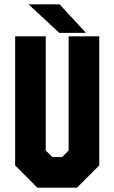

<svg xmlns="http://www.w3.org/2000/svg" viewBox="-20 -868 529 888"><path d="M153 0 50 -103V-700H191.5V-172L222 -141.5H267L297.5 -172V-700H439V-103L336 0ZM377.5 -716H254L112 -848H255.5Z"/></svg>

Font: Tourney Condensed Black
Style: Regular
Weight: 900
Width: 3
Designer: Tyler Finck
Foundry: Etcetera Type Co
Version: Version 1.010; ttfautohint (v1.8.3)